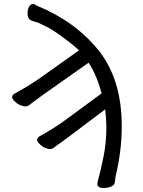

<svg xmlns="http://www.w3.org/2000/svg" viewBox="-20 -749 715 962"><path d="M501 193Q468 193 468 173L469 162Q484 109 498.5 37.5Q513 -34 513 -116Q512 -163 507 -201Q350 -82 313 -55Q276 -28 266 -21Q256 -14 247 -7Q240 -2 230 -2Q222 -2 207.5 -7.5Q193 -13 179 -27Q166 -38 166 -49Q166 -59 178 -66Q253 -107 319 -156Q377 -198 489 -281Q466 -370 424 -435L190 -270Q152 -242 142 -234.5Q132 -227 123 -220Q116 -216 107 -216Q98 -216 83 -221.5Q68 -227 54 -241Q41 -253 41 -263Q41 -272 53 -280Q128 -320 196 -369L376 -497L345 -524Q258 -593 215.5 -614Q173 -635 170 -636Q147 -642 138 -646H137Q118 -655 118 -682Q118 -701 125.5 -715Q133 -729 145 -729L152 -728L166 -720Q358 -641 474 -496.5Q590 -352 590 -116Q590 6 559 136Q557 157 554 169.5Q551 182 528 189Q514 193 501 193Z"/></svg>

Font: LXGW WenKai TC
Style: Bold
Weight: 700
Designer: LXGW / Fontworks Inc.
Foundry: LXGW / Fontworks Inc.
Version: Version 1.330;April 28, 2024